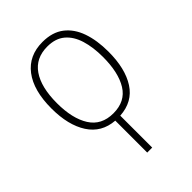

<svg xmlns="http://www.w3.org/2000/svg" viewBox="-226 -641 982 982"><g transform="rotate(-45 265.0 -149.5)"><path d="M246 240V9Q154 2 106.5 -71.5Q59 -145 59 -266Q59 -396 113.5 -467.5Q168 -539 267 -539Q338 -539 383 -504.5Q428 -470 449.5 -408.5Q471 -347 471 -265Q471 -143 424 -70Q377 3 282 9V240ZM266 -24Q352 -24 392 -88.5Q432 -153 432 -266Q432 -336 415.5 -390Q399 -444 363 -474.5Q327 -505 268 -505Q184 -505 141 -442.5Q98 -380 98 -265Q98 -154 139 -89Q180 -24 266 -24Z"/></g></svg>

Font: Noto Sans Mono Condensed ExtraLight
Style: Regular
Weight: 200
Width: 3
Designer: Monotype Design Team
Foundry: Monotype Imaging Inc.
Version: Version 2.014; ttfautohint (v1.8.4.7-5d5b)